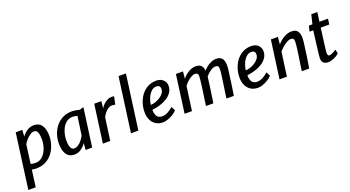

<svg xmlns="http://www.w3.org/2000/svg" viewBox="-63 -1597 4821 2642"><g transform="rotate(-20 2347.0 -276.0)"><path d="M6.5 248.5 114.5 -557H211.5L205 -461.5Q236 -504.5 281 -534.2Q326 -564 380 -564Q457 -564 495 -508Q533 -452 533 -354.5Q533 -269 498 -186.5Q474.5 -130.5 434.2 -86.5Q394 -42.5 338.2 -17.2Q282.5 8 212.5 8Q185.5 8 147.5 1L114.5 248.5ZM227 -67.5Q289 -67.5 334 -110Q377 -152.5 399 -216.2Q421 -280 421 -342.5Q421 -402 407 -442.5Q393 -483 355.5 -483Q326 -483 295.5 -462.8Q265 -442.5 238.8 -412.8Q212.5 -383 195.5 -354L158.5 -77.5Q191 -67.5 227 -67.5Z M772.5 8Q695.5 8 657.2 -48.2Q619 -104.5 619 -202.5Q619 -276.5 641.2 -341.8Q663.5 -407 705.2 -457Q747 -507 805 -535.5Q863 -564 935 -564Q960 -564 991 -559Q1022 -554 1047 -547L1108.5 -564L1031.5 0H935.5L943.5 -97Q913.5 -53 869.8 -22.5Q826 8 772.5 8ZM796.5 -73Q828 -73 856.2 -91.5Q884.5 -110 908.5 -140Q932.5 -170 951.5 -204L990.5 -479Q958 -490 921 -490Q858.5 -490 815.5 -447Q772.5 -404 751.5 -340.8Q730.5 -277.5 730.5 -214.5Q730.5 -179.5 736 -147Q741.5 -114.5 755.8 -93.8Q770 -73 796.5 -73Z M1188.5 0 1264.5 -557H1368.5L1358.5 -455.5Q1372 -479 1396 -504.2Q1420 -529.5 1452.8 -546.8Q1485.5 -564 1525 -564Q1549.5 -564 1556 -558L1532 -444.5Q1520 -452 1485 -452Q1455 -452 1428 -434.5Q1401 -417 1379.2 -389.2Q1357.5 -361.5 1342 -331.5L1296.5 0Z M1600.5 -1.5 1709 -799.5H1817L1708.5 -1.5Z M2070.5 8Q2004 8 1960 -22.5Q1916 -53.5 1895.2 -103Q1874.5 -152.5 1875 -211.5Q1875.5 -307.5 1915 -390.5Q1953 -471 2019.5 -517.5Q2086 -564 2170.5 -564Q2216.5 -564 2247.5 -546.5Q2278.5 -529 2294.5 -501Q2310.5 -473 2310.5 -441Q2310.5 -387.5 2282.8 -346Q2255 -304.5 2208.2 -275Q2161.5 -245.5 2104.2 -228Q2047 -210.5 1988.5 -204.5V-188.5Q1989.5 -139 2012.2 -106.5Q2035 -74 2086.5 -74Q2125 -74 2167.2 -94.8Q2209.5 -115.5 2248 -152L2277.5 -93.5Q2266 -77.5 2242.5 -59.8Q2219 -42 2189 -26.5Q2159 -11 2128 -1.5Q2097 8 2070.5 8ZM1990.5 -275Q2025 -276 2062 -288.8Q2099 -301.5 2131.2 -323Q2163.5 -344.5 2183.5 -372.2Q2203.5 -400 2203.5 -431.5Q2203.5 -462 2189 -475Q2174.5 -488 2146.5 -488Q2103.5 -488 2070 -454.5Q2036 -420.5 2015.5 -370.5Q1995 -320.5 1990.5 -275Z M2385.5 -1.5 2460.5 -557H2564L2554.5 -453.5Q2594.5 -503 2646.2 -533.5Q2698 -564 2750 -564Q2799 -564 2826.8 -539.8Q2854.5 -515.5 2860.5 -460.5Q2901 -507.5 2951 -535.8Q3001 -564 3051 -564Q3108.5 -564 3136 -531Q3163.5 -498 3163.5 -422Q3163.5 -404.5 3158.5 -361.8Q3153.5 -319 3143.5 -250.5Q3136.5 -197.5 3128.2 -141Q3120 -84.5 3107 -1.5H2998.5Q3003.5 -39.5 3009 -77.2Q3014.5 -115 3021.8 -163.8Q3029 -212.5 3039 -282.5Q3046 -331.5 3049.5 -363Q3053 -394.5 3053 -413Q3053 -446 3041.5 -457.5Q3030 -469 3003 -469Q2973.5 -469 2933.5 -442.8Q2893.5 -416.5 2859.5 -375.5Q2855.5 -335 2846 -273.5Q2839.5 -225 2833.5 -183.5Q2827.5 -142 2821 -98.8Q2814.5 -55.5 2806.5 -1.5H2698.5Q2700 -13 2704.2 -42.5Q2708.5 -72 2714.2 -112.5Q2720 -153 2726.5 -197.8Q2733 -242.5 2738.5 -283.5Q2744 -329 2748 -364.5Q2752 -400 2752 -413Q2752 -445.5 2740.5 -457.2Q2729 -469 2702.5 -469Q2680 -469 2649 -450.8Q2618 -432.5 2588.8 -405.5Q2559.5 -378.5 2541.5 -352L2493.5 -1.5Z M3461 8Q3394.5 8 3350.5 -22.5Q3306.5 -53.5 3285.8 -103Q3265 -152.5 3265.5 -211.5Q3266 -307.5 3305.5 -390.5Q3343.5 -471 3410 -517.5Q3476.5 -564 3561 -564Q3607 -564 3638 -546.5Q3669 -529 3685 -501Q3701 -473 3701 -441Q3701 -387.5 3673.2 -346Q3645.5 -304.5 3598.8 -275Q3552 -245.5 3494.8 -228Q3437.5 -210.5 3379 -204.5V-188.5Q3380 -139 3402.8 -106.5Q3425.5 -74 3477 -74Q3515.5 -74 3557.8 -94.8Q3600 -115.5 3638.5 -152L3668 -93.5Q3656.5 -77.5 3633 -59.8Q3609.5 -42 3579.5 -26.5Q3549.5 -11 3518.5 -1.5Q3487.5 8 3461 8ZM3381 -275Q3415.5 -276 3452.5 -288.8Q3489.5 -301.5 3521.8 -323Q3554 -344.5 3574 -372.2Q3594 -400 3594 -431.5Q3594 -462 3579.5 -475Q3565 -488 3537 -488Q3494 -488 3460.5 -454.5Q3426.5 -420.5 3406 -370.5Q3385.5 -320.5 3381 -275Z M3775 0 3851 -557H3954L3944 -449Q3987 -500.5 4042.2 -532.2Q4097.5 -564 4154.5 -564Q4211 -564 4239.2 -531Q4267.5 -498 4267.5 -422Q4267.5 -404.5 4262.5 -361.8Q4257.5 -319 4247.5 -250.5Q4245 -230 4240.8 -199.5Q4236.5 -169 4229.2 -121Q4222 -73 4210 0H4101.5Q4104.5 -22.5 4113.5 -85.8Q4122.5 -149 4138 -250.5Q4147 -313 4151.5 -352.5Q4156 -392 4156 -413Q4156 -446 4144.8 -457.5Q4133.5 -469 4107 -469Q4082 -469 4048 -449.8Q4014 -430.5 3982.2 -402.5Q3950.5 -374.5 3931 -348.5L3883 0Z M4488.5 8Q4446.5 8 4421 -13.5Q4395.5 -35 4395.5 -82Q4395.5 -103.5 4401.5 -153L4441.5 -475H4387.5L4407.5 -557H4459.5L4492.5 -693H4580.5L4562.5 -557H4687.5L4676.5 -475H4551.5Q4534.5 -348 4525 -274.2Q4515.5 -200.5 4511.5 -166.2Q4507.5 -132 4507.5 -124Q4507.5 -102.5 4513.2 -88.8Q4519 -75 4535.5 -75Q4546.5 -75 4565.8 -82.5Q4585 -90 4604.8 -101Q4624.5 -112 4636.5 -122L4650.5 -64Q4637 -47 4609 -30.5Q4581 -14 4548.2 -3Q4515.5 8 4488.5 8Z"/></g></svg>

Font: Merriweather Sans Italic
Style: Regular
Weight: 400
Italic angle: -7.5°
Designer: Eben Sorkin
Foundry: Eben Sorkin
Version: Version 1.008; ttfautohint (v1.7.19-72a1) -l 8 -r 50 -G 200 